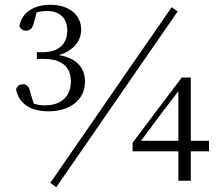

<svg xmlns="http://www.w3.org/2000/svg" viewBox="-20 -755 922 802"><path d="M215 27 722 -707 697 -725 190 9ZM183 -290C268 -290 335 -335 335 -414C335 -474 298 -513 225 -525C284 -541 319 -582 319 -631C319 -692 270 -735 190 -735C128 -735 72 -708 61 -646C66 -633 77 -627 88 -627C105 -627 117 -636 122 -662L133 -703C148 -708 162 -709 176 -709C230 -709 261 -679 261 -627C261 -569 221 -537 160 -537H134V-509H163C240 -509 276 -474 276 -415C276 -354 238 -315 168 -315C151 -315 136 -317 121 -322L108 -364C102 -394 92 -403 76 -403C63 -403 53 -398 47 -382C59 -321 108 -290 183 -290ZM725 0H777V-123H853V-167H777V-431H739L534 -159V-123H725ZM569 -167 654 -281 725 -374V-167Z"/></svg>

Font: Noto Serif JP Light
Style: Regular
Weight: 300
Designer: Ryoko NISHIZUKA 西塚涼子 (kana & ideographs); Frank Grießhammer (Latin, Greek & Cyrillic); Wenlong ZHANG 张文龙 (bopomofo); San
Foundry: Adobe
Version: Version 2.001;hotconv 1.1.0;makeotfexe 2.6.0